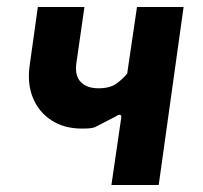

<svg xmlns="http://www.w3.org/2000/svg" viewBox="-20 -528 578 548"><path d="M298 0 326 -192Q327 -200 322.5 -200.5Q318 -201 309 -195L251 -165Q242 -162 232.5 -161.5Q223 -161 214 -161Q163 -161 127 -184.5Q91 -208 74.5 -247.5Q58 -287 64 -336L88 -508H221L198 -348Q193 -312 210.5 -294Q228 -276 261 -276Q294 -276 312.5 -289.5Q331 -303 343 -318L371 -508H504L433 0Z"/></svg>

Font: Finlandica SemiBold
Style: Italic
Weight: 600
Italic angle: -8°
Designer: Niklas Ekholm, Juho Hiilivirta, Jaakko Suomalainen
Foundry: Helsinki Type Studio
Version: Version 1.063